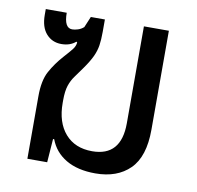

<svg xmlns="http://www.w3.org/2000/svg" viewBox="-65 -584 675 659"><g transform="rotate(10 273.0 -254.0)"><path d="M308 9Q246 9 205.5 -15Q165 -39 149 -82H145L139 0H70V-218Q70 -273 87.5 -305Q105 -337 131 -366Q150 -387 159 -398.5Q168 -410 169 -423L166 -425Q157 -417 144.5 -412.5Q132 -408 116 -408Q84 -408 63.5 -431Q43 -454 43 -497V-517H116Q116 -464 144 -464Q153 -464 164 -467.5Q175 -471 184 -479L200 -517H249V-474Q249 -446 246 -426.5Q243 -407 234 -387.5Q225 -368 206 -341Q192 -321 180.5 -305.5Q169 -290 162.5 -270.5Q156 -251 156 -219V-210Q156 -142 190 -103Q224 -64 284 -64Q385 -64 385 -179V-517H472V-172Q472 -78 428 -34.5Q384 9 308 9Z"/></g></svg>

Font: Noto Sans Thai UI SemCond
Style: Regular
Weight: 400
Width: 4
Designer: Monotype Design Team
Foundry: Monotype Imaging Inc.
Version: Version 2.000